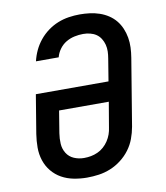

<svg xmlns="http://www.w3.org/2000/svg" viewBox="-84 -813 768 890"><g transform="rotate(-10 300.0 -367.5)"><path d="M254 8Q223 8 192 2Q161 -4 135 -18.5Q109 -33 90 -56Q71 -79 61.5 -108Q52 -137 52 -168.5Q52 -200 57 -232L87 -414H429L446 -518Q449 -535 449.5 -551.5Q450 -568 446 -583.5Q442 -599 433.5 -612.5Q425 -626 412.5 -634.5Q400 -643 384 -647Q368 -651 351 -651Q331 -651 310 -646.5Q289 -642 270.5 -631Q252 -620 239 -602Q226 -584 221 -564H114Q120 -590 131.5 -614.5Q143 -639 160.5 -660.5Q178 -682 200.5 -698.5Q223 -715 248 -725Q273 -735 299.5 -739Q326 -743 351 -743Q375 -743 398.5 -740Q422 -737 444 -729.5Q466 -722 485 -709.5Q504 -697 518 -680Q532 -663 541 -642Q550 -621 554 -598Q558 -575 557 -551Q556 -527 552 -503L500 -188Q495 -160 485 -133Q475 -106 457.5 -82.5Q440 -59 416 -40.5Q392 -22 365 -11Q338 0 310 4Q282 8 254 8ZM256 -84Q273 -84 289 -87Q305 -90 320.5 -97Q336 -104 349 -115.5Q362 -127 371.5 -141.5Q381 -156 386.5 -171.5Q392 -187 394 -203L414 -321H180L163 -217Q159 -192 160.5 -167.5Q162 -143 174.5 -123Q187 -103 209 -93.5Q231 -84 256 -84Z"/></g></svg>

Font: Iosevka Curly SmBdExObl
Style: Regular
Weight: 600
Width: 7
Italic angle: -9°
Monospace: yes
Designer: Belleve Invis
Foundry: Belleve Invis
Version: Version 11.1.0; ttfautohint (v1.8.3)